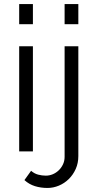

<svg xmlns="http://www.w3.org/2000/svg" viewBox="-20 -750 483 951"><path d="M75 0V-521H143V0ZM75 -630V-730H143V-630ZM215 181Q182 181 153 172Q124 163 101 142L134 96Q150 110 169 115Q188 120 207 120Q225 120 241.5 113Q258 106 271 93.5Q284 81 292 64Q300 47 300 27V-521H368V23Q368 58 355 87Q342 116 320.5 137Q299 158 271.5 169.5Q244 181 215 181ZM300 -630V-730H368V-630Z"/></svg>

Font: IngvarSans
Style: Regular
Weight: 400
Version: Version 1.000